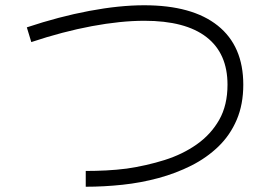

<svg xmlns="http://www.w3.org/2000/svg" viewBox="-20 -704 1040 730"><path d="M306 6V-54Q344 -54 383.5 -56Q423 -58 462 -63Q537 -74 605.5 -95.5Q674 -117 728 -155Q782 -193 813.5 -248.5Q845 -304 845 -382Q845 -501 765 -563Q685 -625 529 -625Q439 -625 329 -604.5Q219 -584 99 -544L82 -600Q205 -641 319.5 -662.5Q434 -684 528 -684Q711 -684 808 -606.5Q905 -529 905 -382Q905 -307 880 -248.5Q855 -190 810.5 -147Q766 -104 707.5 -74.5Q649 -45 582.5 -27Q516 -9 445.5 -1.5Q375 6 306 6Z"/></svg>

Font: Murecho Thin Light
Style: Regular
Weight: 300
Version: Version 1.010